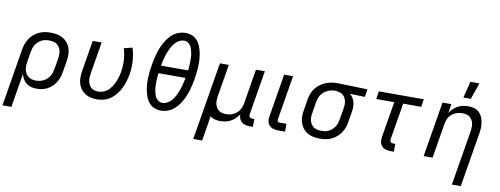

<svg xmlns="http://www.w3.org/2000/svg" viewBox="-77 -1162 4650 1784"><g transform="rotate(10 2248.0 -270.0)"><path d="M-4 215 86 -330Q91 -357 100.5 -383.5Q110 -410 125.5 -433.5Q141 -457 164 -476Q187 -495 213 -507Q239 -519 266 -523.5Q293 -528 320 -528Q351 -528 381.5 -522Q412 -516 437 -501.5Q462 -487 480.5 -464Q499 -441 508 -412.5Q517 -384 517 -353Q517 -322 512 -290L495 -190Q491 -165 483 -139.5Q475 -114 461 -91Q447 -68 427.5 -48.5Q408 -29 383.5 -16Q359 -3 333 2.5Q307 8 282 8Q254 8 229 1.5Q204 -5 184 -20.5Q164 -36 151 -58.5Q138 -81 133 -106L80 215ZM261 -65Q279 -65 297.5 -69Q316 -73 333 -81.5Q350 -90 364.5 -103.5Q379 -117 389 -133Q399 -149 404.5 -166.5Q410 -184 413 -202L430 -302Q433 -322 433.5 -341Q434 -360 429.5 -378Q425 -396 415 -411Q405 -426 391 -436Q377 -446 358 -450Q339 -454 320 -454Q302 -454 283.5 -451Q265 -448 248 -439Q231 -430 216.5 -416.5Q202 -403 192 -387Q182 -371 176.5 -353.5Q171 -336 168 -318L153 -227Q150 -207 149 -187Q148 -167 152 -148.5Q156 -130 165.5 -113.5Q175 -97 189.5 -86Q204 -75 222.5 -70Q241 -65 261 -65Z M849 8Q818 8 789.5 1.5Q761 -5 737 -20.5Q713 -36 696 -59.5Q679 -83 671.5 -111Q664 -139 664.5 -169Q665 -199 670 -230L718 -520H802L752 -218Q749 -199 748 -180.5Q747 -162 750.5 -145Q754 -128 762 -112.5Q770 -97 783 -86Q796 -75 813.5 -70Q831 -65 849 -65Q873 -65 898.5 -74.5Q924 -84 943 -102Q962 -120 976 -142Q990 -164 1000 -188Q1010 -212 1017 -236Q1024 -260 1028 -284Q1037 -341 1033.5 -396.5Q1030 -452 1014 -503L1093 -523Q1111 -464 1115.5 -400.5Q1120 -337 1109 -272Q1103 -239 1093 -206Q1083 -173 1068 -141.5Q1053 -110 1030.5 -81.5Q1008 -53 979 -31.5Q950 -10 916 -1Q882 8 849 8Z M1454 8Q1421 8 1392.5 -3.5Q1364 -15 1344 -37Q1324 -59 1312.5 -87Q1301 -115 1294.5 -145Q1288 -175 1285.5 -206.5Q1283 -238 1284 -270Q1285 -302 1288.5 -334Q1292 -366 1298 -398Q1302 -426 1308.5 -454Q1315 -482 1323 -509.5Q1331 -537 1342.5 -564Q1354 -591 1368.5 -617Q1383 -643 1402.5 -666.5Q1422 -690 1446.5 -708Q1471 -726 1499.5 -734.5Q1528 -743 1555 -743Q1588 -743 1616.5 -731.5Q1645 -720 1665 -698Q1685 -676 1696.5 -648Q1708 -620 1714.5 -590Q1721 -560 1723.5 -528.5Q1726 -497 1725 -465Q1724 -433 1720.5 -401Q1717 -369 1712 -337Q1707 -309 1701 -281Q1695 -253 1686.5 -225.5Q1678 -198 1667 -171Q1656 -144 1641 -118Q1626 -92 1606.5 -68.5Q1587 -45 1562.5 -27Q1538 -9 1509.5 -0.5Q1481 8 1454 8ZM1383 -404H1638Q1640 -424 1642 -444Q1644 -464 1644 -484Q1644 -504 1643.5 -523.5Q1643 -543 1639.5 -562.5Q1636 -582 1631 -600Q1626 -618 1616 -634Q1606 -650 1590 -660Q1574 -670 1554 -670Q1533 -670 1513 -660Q1493 -650 1477.5 -634.5Q1462 -619 1450.5 -601Q1439 -583 1430 -563.5Q1421 -544 1413.5 -524.5Q1406 -505 1400.5 -485Q1395 -465 1390.5 -444.5Q1386 -424 1383 -404ZM1455 -65Q1476 -65 1496 -75Q1516 -85 1531.5 -100.5Q1547 -116 1558.5 -134Q1570 -152 1579 -171.5Q1588 -191 1595.5 -210.5Q1603 -230 1608.5 -250Q1614 -270 1618.5 -290.5Q1623 -311 1627 -331H1372Q1369 -311 1367.5 -291Q1366 -271 1365.5 -251Q1365 -231 1365.5 -211.5Q1366 -192 1369.5 -172.5Q1373 -153 1378 -135Q1383 -117 1393 -101Q1403 -85 1419 -75Q1435 -65 1455 -65Z M1796 215 1918 -520H2002L1952 -218Q1949 -199 1948 -180Q1947 -161 1951 -143.5Q1955 -126 1963.5 -110.5Q1972 -95 1986.5 -84.5Q2001 -74 2018.5 -69.5Q2036 -65 2055 -65Q2072 -65 2090 -68.5Q2108 -72 2124 -79.5Q2140 -87 2154.5 -99.5Q2169 -112 2179 -127Q2189 -142 2195 -159Q2201 -176 2204 -193L2258 -520H2342L2273 -104Q2272 -96 2273 -88.5Q2274 -81 2278.5 -75.5Q2283 -70 2290.5 -68Q2298 -66 2306 -66H2323L2322 8H2293Q2271 8 2251 3Q2231 -2 2215.5 -14.5Q2200 -27 2193 -46.5Q2186 -66 2187 -87Q2173 -65 2153.5 -46Q2134 -27 2110.5 -14.5Q2087 -2 2062 3Q2037 8 2012 8Q1986 8 1961.5 1.5Q1937 -5 1917 -20Q1913 12 1908 44Q1903 76 1898 107L1880 215Z M2559 0Q2543 0 2528 -2.5Q2513 -5 2499.5 -11.5Q2486 -18 2475.5 -29Q2465 -40 2460 -54Q2455 -68 2454.5 -83.5Q2454 -99 2457 -115L2524 -520H2608L2539 -103Q2538 -98 2538 -92.5Q2538 -87 2541 -82.5Q2544 -78 2548.5 -76Q2553 -74 2559 -74H2624V0Z M2953 8Q2922 8 2891.5 2Q2861 -4 2836 -18.5Q2811 -33 2793 -56Q2775 -79 2765.5 -107.5Q2756 -136 2756 -167Q2756 -198 2762 -230L2778 -330Q2783 -357 2792 -383Q2801 -409 2818 -432.5Q2835 -456 2858 -474.5Q2881 -493 2907.5 -504.5Q2934 -516 2961 -522Q2988 -528 3015 -528H3031L3310 -520L3298 -447L3158 -451Q3174 -437 3185.5 -419Q3197 -401 3202.5 -380Q3208 -359 3208 -336Q3208 -313 3204 -290L3187 -190Q3183 -163 3173.5 -136.5Q3164 -110 3148 -86.5Q3132 -63 3109.5 -44Q3087 -25 3061 -13Q3035 -1 3007.5 3.5Q2980 8 2953 8ZM2954 -66Q2972 -66 2990.5 -69Q3009 -72 3026 -81Q3043 -90 3057 -103.5Q3071 -117 3081 -133Q3091 -149 3096.5 -166.5Q3102 -184 3105 -202L3122 -302Q3125 -320 3126 -338Q3127 -356 3123.5 -373Q3120 -390 3112.5 -405Q3105 -420 3092.5 -431Q3080 -442 3063.5 -447.5Q3047 -453 3029 -454L3019 -455H3010Q2992 -455 2974 -450Q2956 -445 2939.5 -436.5Q2923 -428 2908.5 -415Q2894 -402 2884 -386Q2874 -370 2868.5 -352.5Q2863 -335 2860 -318L2844 -218Q2840 -198 2839.5 -179Q2839 -160 2843.5 -142Q2848 -124 2858 -109Q2868 -94 2882.5 -84Q2897 -74 2916 -70Q2935 -66 2954 -66Z M3622 8Q3599 8 3576.5 2Q3554 -4 3539.5 -19.5Q3525 -35 3520 -58Q3515 -81 3519 -104L3576 -446H3406L3418 -520H3842L3830 -447H3660L3603 -104Q3602 -96 3602.5 -88.5Q3603 -81 3607.5 -75.5Q3612 -70 3620 -68Q3628 -66 3635 -66H3653L3652 8Z M4236 215 4322 -302Q4325 -321 4325.5 -340Q4326 -359 4322.5 -376.5Q4319 -394 4310 -409.5Q4301 -425 4287 -435.5Q4273 -446 4255 -450.5Q4237 -455 4218 -455Q4201 -455 4183.5 -451.5Q4166 -448 4149.5 -440.5Q4133 -433 4118.5 -420.5Q4104 -408 4094 -393Q4084 -378 4078.5 -361Q4073 -344 4070 -327L4016 0H3932L4018 -520H4102L4088 -434Q4101 -456 4120.5 -474.5Q4140 -493 4163 -505.5Q4186 -518 4211 -523Q4236 -528 4261 -528Q4289 -528 4316 -520.5Q4343 -513 4362 -495.5Q4381 -478 4392 -453.5Q4403 -429 4407.5 -402Q4412 -375 4410.5 -347Q4409 -319 4404 -290L4320 215ZM4201 -600 4240 -755H4325L4271 -600Z"/></g></svg>

Font: Iosevka Aile
Style: Italic
Weight: 400
Italic angle: -9°
Designer: Belleve Invis
Foundry: Belleve Invis
Version: Version 28.0.1; ttfautohint (v1.8.4)